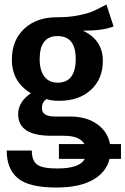

<svg xmlns="http://www.w3.org/2000/svg" viewBox="-20 -620 560 857"><path d="M520 23V89H469Q454 150 393.5 183.5Q333 217 232 217Q109 217 59.5 175.5Q10 134 10 52H122Q122 96 145 114Q168 132 235 132Q337 132 358 89H243V23H357Q336 -14 265 -14H209Q61 -14 61 -110Q61 -165 118 -204Q33 -254 33 -354Q33 -441 89 -492.5Q145 -544 237 -543Q288 -543 330.5 -551.5Q373 -560 396.5 -570.5Q420 -581 455 -600L487 -502Q441 -483 350 -483Q439 -442 439 -348Q439 -268 386 -219Q333 -170 243 -170Q210 -170 187 -178Q167 -163 167 -138Q167 -100 224 -100H291Q366 -100 413.5 -66Q461 -32 471 23ZM237 -459Q157 -459 157 -356Q157 -306 178 -278.5Q199 -251 237 -251Q318 -251 318 -357Q318 -459 237 -459Z"/></svg>

Font: Fira Sans Condensed Medium
Style: Regular
Weight: 500
Width: 3
Designer: Carrois Corporate & Edenspiekermann AG
Foundry: Carrois Corporate GbR & Edenspiekermann AG
Version: Version 4.203;PS 004.203;hotconv 1.0.88;makeotf.lib2.5.64775